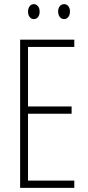

<svg xmlns="http://www.w3.org/2000/svg" viewBox="-20 -905 425 925"><path d="M338 0H77V-714H338V-679H115V-392H325V-357H115V-35H338ZM115 -849Q115 -864 122.5 -874.5Q130 -885 143 -885Q155 -885 163 -875Q171 -865 171 -849Q171 -832 163 -822.5Q155 -813 143 -813Q130 -813 122.5 -823.5Q115 -834 115 -849ZM260 -850Q260 -865 268 -875Q276 -885 289 -885Q301 -885 309 -875.5Q317 -866 317 -850Q317 -833 309 -823Q301 -813 289 -813Q276 -813 268 -823.5Q260 -834 260 -850Z"/></svg>

Font: Noto Sans Lao Looped ExtraCondensed ExtraLight
Style: Regular
Weight: 200
Width: 2
Designer: Mark Frömberg, Ben Mitchell
Foundry: The Fontpad Ltd
Version: Version 1.002; ttfautohint (v1.8.4.7-5d5b)